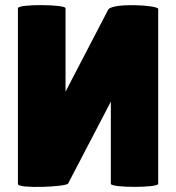

<svg xmlns="http://www.w3.org/2000/svg" viewBox="-20 -725 688 750"><path d="M413 -328V-7C413 9 598 9 598 -7V-690C598 -705 423 -715 403 -688L236 -367V-693C236 -708 50 -710 50 -693V-6C50 13 239 5 246 -8Z"/></svg>

Font: Lilita 2
Style: Regular
Weight: 400
Designer: Juan Montoreano
Foundry: Juan Montoreano
Version: Version 2.001